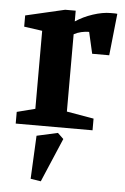

<svg xmlns="http://www.w3.org/2000/svg" viewBox="-53 -544 532 819"><g transform="rotate(5 213.0 -134.5)"><path d="M25 0V-50L103 -70V-404L25 -415V-463L193 -502H238V-456Q271 -478 312 -491.5Q353 -505 387 -505Q393 -505 402.5 -505Q412 -505 416 -504L397 -325H324L303 -417Q287 -417 269.5 -413Q252 -409 238 -401V-70L354 -50V0ZM153 236 109 229 118 44 208 24 233 48Z"/></g></svg>

Font: Manuale
Style: Bold
Weight: 700
Version: Version 1.002